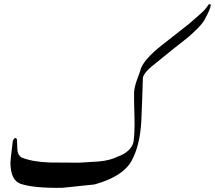

<svg xmlns="http://www.w3.org/2000/svg" viewBox="-20 -898 1028 918"><path d="M752.9 -681.2 882.8 -783.2Q886.2 -786.1 933.1 -827.1Q962.9 -852.1 976.1 -875Q979 -878.9 982.9 -877.9Q987.8 -877.9 987.8 -873Q985.8 -854 956.1 -799.8Q940.9 -773.9 879.9 -720.2Q820.8 -674.8 705.1 -580.1Q687 -564.9 680.2 -556.2Q666 -540 663.1 -525.9Q660.2 -423.8 655.8 -321.8Q649.9 -203.1 608.9 -128.7Q567.9 -54.2 432.1 -16.1L277.8 0Q141.1 2 79.1 -19Q30.8 -35.2 29.8 -120.1Q29.8 -132.8 41 -222.2Q42 -229 50.8 -237.8Q59.1 -240.2 61 -230Q61 -230 63 -184.1Q64 -157.2 83 -145Q134.8 -124 216.8 -121.1Q288.1 -120.1 358.9 -120.1Q405.8 -123 452.1 -126Q505.9 -130.9 540 -147.9Q606.9 -171.9 618.2 -219.2Q625 -265.1 623 -336.9Q620.1 -435.1 621.1 -456.1Q622.1 -480 634.8 -516.1Q651.9 -561 654.8 -574.2Q676.8 -621.1 752.9 -681.2Z"/></svg>

Font: Jameel Khushkhati
Style: Regular
Weight: 400
Version: Version 3.5